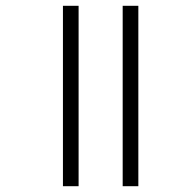

<svg xmlns="http://www.w3.org/2000/svg" viewBox="-20 -642 603 662"><path d="M403 -622H457V0H403ZM197 -622H251V0H197Z"/></svg>

Font: Noto Sans Devanagari Light
Style: Regular
Weight: 300
Version: Version 2.003